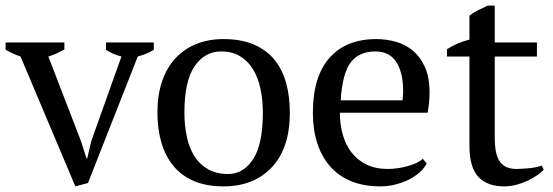

<svg xmlns="http://www.w3.org/2000/svg" viewBox="-30 -651 1966 683"><path d="M238 12 43 -450Q14 -460 -10 -474V-500H199V-475Q186 -468 172.5 -461.5Q159 -455 142 -450L258 -149L278 -87H280L295 -150L402 -450Q386 -454 372.5 -460Q359 -466 347 -474V-500H517V-474Q507 -467 492.5 -461Q478 -455 460 -450L283 0Z M626 -250Q626 -205 634.5 -165Q643 -125 661.5 -95.5Q680 -66 710 -49Q740 -32 782 -32Q836 -32 870.5 -85Q905 -138 905 -250Q905 -296 896.5 -335.5Q888 -375 870 -404.5Q852 -434 824 -451Q796 -468 757 -468Q698 -468 662 -415Q626 -362 626 -250ZM530 -250Q530 -313 546.5 -361.5Q563 -410 594 -443.5Q625 -477 668.5 -494.5Q712 -512 765 -512Q827 -512 872 -493Q917 -474 945.5 -439.5Q974 -405 987.5 -357Q1001 -309 1001 -250Q1001 -124 937 -56Q873 12 765 12Q705 12 661 -6.5Q617 -25 588 -59.5Q559 -94 544.5 -142.5Q530 -191 530 -250Z M1305 -468Q1248 -468 1218 -429.5Q1188 -391 1182 -294H1402Q1403 -303 1403.5 -311.5Q1404 -320 1404 -328Q1404 -392 1380 -430Q1356 -468 1305 -468ZM1488 -70Q1480 -53 1463 -38Q1446 -23 1424 -12Q1402 -1 1376 5.5Q1350 12 1323 12Q1264 12 1219 -6.5Q1174 -25 1144 -59.5Q1114 -94 1098.5 -142Q1083 -190 1083 -250Q1083 -378 1142 -445Q1201 -512 1309 -512Q1344 -512 1378 -502.5Q1412 -493 1438.5 -471Q1465 -449 1481.5 -412.5Q1498 -376 1498 -322Q1498 -305 1496.5 -287.5Q1495 -270 1491 -250H1179Q1179 -208 1189.5 -171.5Q1200 -135 1221 -108Q1242 -81 1274 -65.5Q1306 -50 1349 -50Q1384 -50 1420 -60Q1456 -70 1474 -86Z M1560 -476Q1598 -500 1640 -510V-595Q1653 -606 1670.5 -614.5Q1688 -623 1705 -631H1730V-500H1880V-450H1730V-160Q1730 -100 1749 -75Q1768 -50 1806 -50Q1824 -50 1851 -52.5Q1878 -55 1897 -62L1904 -47Q1896 -38 1881.5 -28Q1867 -18 1848.5 -9Q1830 0 1808 6Q1786 12 1763 12Q1703 12 1671.5 -22Q1640 -56 1640 -132V-450H1560Z"/></svg>

Font: PTSerif
Style: Regular
Weight: 400
Designer: A.Korolkova, O.Umpeleva, V.Yefimov
Foundry: ParaType Ltd
Version: Version 1.000W OFL; ttfautohint (v1.2) -l 8 -r 50 -G 200 -x 